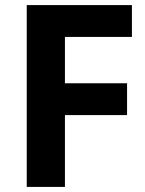

<svg xmlns="http://www.w3.org/2000/svg" viewBox="-20 -734 571 754"><path d="M235 0H85V-714H498V-589H235V-407H479V-282H235Z"/></svg>

Font: Noto Sans Syriac Eastern
Style: Bold
Weight: 700
Designer: Patrick Giasson and the Monotype Design Team
Foundry: Monotype Imaging Inc.
Version: Version 3.001